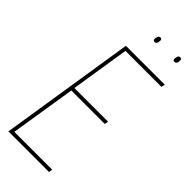

<svg xmlns="http://www.w3.org/2000/svg" viewBox="-270 -892 936 936"><g transform="rotate(45 198.0 -424.0)"><path d="M18 0 128 -700H396L392 -681H144L96 -377H328L325 -358H94L40 -19H301L298 0ZM350 -812Q340 -812 340 -822Q340 -833 343.5 -840.5Q347 -848 355 -848Q366 -848 366 -836Q366 -812 350 -812ZM214 -812Q203 -812 203 -822Q203 -831 206.5 -839.5Q210 -848 219 -848Q229 -848 229 -836Q229 -812 214 -812Z"/></g></svg>

Font: Georama SemiCondensed Thin
Style: Italic
Weight: 100
Width: 4
Italic angle: -9°
Designer: Jean-Baptiste Levee
Foundry: Production Type
Version: Version 1.000